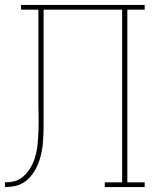

<svg xmlns="http://www.w3.org/2000/svg" viewBox="-20 -755 640 775"><path d="M0 0V-19Q16 -19 32 -22Q48 -25 61.5 -33.5Q75 -42 85.5 -54Q96 -66 104 -79.5Q112 -93 117.5 -108Q123 -123 126.5 -139Q130 -155 131.5 -170.5Q133 -186 134 -202Q135 -218 135.5 -234Q136 -250 136 -266Q136 -283 135.5 -300.5Q135 -318 135 -335V-716H65V-735H564V-716H494V-19H564V0H403V-19H473V-716H156V-335Q156 -331 156 -327.5Q156 -324 156 -320V-311Q156 -307 156 -303.5Q156 -300 156 -297Q156 -278 156 -259Q156 -240 155.5 -220.5Q155 -201 153.5 -182Q152 -163 148.5 -144.5Q145 -126 139 -107.5Q133 -89 124 -72.5Q115 -56 102.5 -41.5Q90 -27 73.5 -17Q57 -7 38 -3.5Q19 0 0 0Z"/></svg>

Font: Iosevka Slab Thin Extended
Style: Regular
Weight: 100
Width: 7
Monospace: yes
Designer: Belleve Invis
Foundry: Belleve Invis
Version: Version 11.1.1; ttfautohint (v1.8.3)